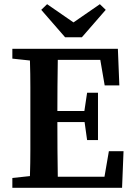

<svg xmlns="http://www.w3.org/2000/svg" viewBox="-20 -897 639 917"><path d="M205 -877 331 -790 457 -877 485 -850 371 -719H291L177 -850ZM39 -617V-664H543L550 -489H480L459 -611H256Q255 -548 254.5 -485Q254 -422 254 -367H383L396 -454H448V-228H396L384 -314H254Q254 -242 254.5 -178.5Q255 -115 256 -53H479L500 -175H570L563 0H39V-47L123 -56Q125 -118 125 -182Q125 -246 125 -310V-353Q125 -416 125 -480Q125 -544 123 -608Z"/></svg>

Font: Source Serif 4 Semibold
Style: Regular
Weight: 600
Designer: Frank Grießhammer
Foundry: Adobe
Version: Version 4.005;hotconv 1.1.0;makeotfexe 2.6.0